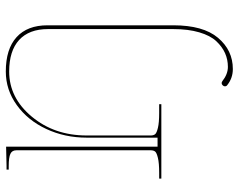

<svg xmlns="http://www.w3.org/2000/svg" viewBox="-99 -463 803 645"><g transform="rotate(-90 302.5 -140.5)"><path d="M24.9 0V-7.3H44.9Q77.1 -7.3 94.5 -11.5Q111.8 -15.6 116 -21Q120.1 -26.4 120.1 -35.2V-487.3Q120.1 -501.5 108.2 -507.1Q96.2 -512.7 67.4 -512.7H55.2V-520H67.4L132.3 -521.5V-12.7H162.6V-251Q162.6 -324.2 191.7 -386.5Q220.7 -448.7 272 -485.6Q323.2 -522.5 384.8 -522.5Q460.4 -522.5 500.2 -486.3Q540 -450.2 540 -382.3V40Q540 140.6 498 190.4Q456.1 240.2 393.1 240.2Q362.8 240.2 339.4 221.7Q335 218.8 335 213.4Q335 209.5 338.4 206.1Q341.8 202.6 345.7 202.6Q349.1 202.6 352.5 205.1Q376 223.6 400.4 223.6Q424.8 223.6 446.3 214.1Q467.8 204.6 486.6 184.6Q505.4 164.6 516.4 127.4Q527.3 90.3 527.3 40V-380.9Q527.3 -444.3 490.7 -477.8Q454.1 -511.2 384.8 -511.2Q296.4 -511.2 233.2 -435.3Q169.9 -359.4 169.9 -251V-35.2Q169.9 -26.4 174.1 -21Q178.2 -15.6 195.6 -11.5Q212.9 -7.3 245.1 -7.3H274.9V0Z"/></g></svg>

Font: ZnikomitNo25
Style: Regular
Weight: 100
Designer: gluk
Foundry: gluk
Version: Version 0.56